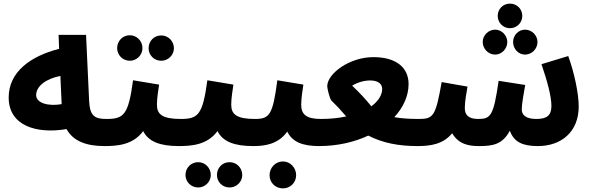

<svg xmlns="http://www.w3.org/2000/svg" viewBox="-20 -803 3273 1062"><path d="M643 -72C643 -112 620 -145 568 -145C502 -145 477 -163 473 -245L456 -610H304L307 -533C148 -492 28 -405 28 -264C28 -107 182 -61 348 -89C385 -22 458 5 558 5C613 5 643 -26 643 -72ZM180 -277C180 -327 236 -368 314 -383L321 -227C249 -214 180 -232 180 -277Z M698 -467C736 -467 768 -498 768 -537C768 -577 736 -608 698 -608C659 -608 628 -577 628 -537C628 -498 659 -467 698 -467ZM872 -467C910 -467 942 -498 942 -536C942 -576 910 -607 872 -607C832 -607 802 -576 802 -536C802 -498 832 -467 872 -467ZM1054 -72C1054 -112 1032 -145 980 -145C877 -145 848 -171 848 -224C848 -261 856 -306 860 -335L716 -359C690 -167 665 -145 568 -145L558 5C633 5 717 -3 772 -78C801 -20 864 5 970 5C1025 5 1054 -26 1054 -72Z M1465 -72C1465 -112 1443 -145 1391 -145C1288 -145 1259 -171 1259 -224C1259 -261 1267 -306 1271 -335L1127 -359C1101 -167 1076 -145 979 -145L969 5C1044 5 1128 -3 1183 -78C1212 -20 1275 5 1381 5C1436 5 1465 -26 1465 -72ZM1250 234C1288 234 1320 203 1320 165C1320 125 1288 94 1250 94C1210 94 1180 125 1180 165C1180 203 1210 234 1250 234ZM1076 234C1114 234 1146 203 1146 165C1146 125 1114 94 1076 94C1037 94 1006 125 1006 165C1006 203 1037 234 1076 234Z M1830 -72C1830 -112 1807 -145 1755 -145C1673 -145 1646 -171 1646 -224C1646 -261 1654 -305 1658 -335L1514 -359C1489 -167 1471 -145 1390 -145L1380 5C1441 5 1517 -3 1569 -75C1596 -19 1652 5 1745 5C1800 5 1830 -26 1830 -72ZM1545 239C1586 239 1618 207 1618 166C1618 125 1586 90 1545 90C1503 90 1471 125 1471 166C1471 207 1503 239 1545 239Z M2374 -71C2374 -112 2351 -145 2299 -145C2243 -145 2198 -148 2161 -155C2211 -209 2240 -273 2240 -338C2240 -429 2172 -487 2045 -487C1912 -487 1790 -395 1790 -326C1790 -311 1805 -256 1812 -248C1839 -222 1868 -191 1895 -159C1854 -150 1807 -145 1754 -145L1744 5C1847 5 1940 -17 2017 -53C2097 -12 2185 5 2289 5C2343 5 2374 -26 2374 -71ZM1928 -329C1957 -348 1997 -358 2027 -358C2074 -358 2094 -337 2094 -311C2094 -278 2073 -244 2034 -215C2003 -254 1966 -293 1928 -329Z M2801 -647C2839 -647 2869 -678 2869 -715C2869 -753 2839 -783 2801 -783C2762 -783 2733 -753 2733 -715C2733 -678 2762 -647 2801 -647ZM2719 -501C2755 -501 2786 -533 2786 -571C2786 -607 2755 -639 2719 -639C2681 -639 2650 -607 2650 -571C2650 -533 2681 -501 2719 -501ZM2884 -501C2922 -501 2953 -533 2953 -571C2953 -607 2922 -639 2884 -639C2847 -639 2818 -607 2818 -571C2818 -533 2847 -501 2884 -501ZM3181 -214C3181 -285 3157 -400 3123 -493L2975 -448C3007 -355 3030 -270 3030 -217C3030 -164 3004 -145 2947 -145C2886 -145 2866 -169 2866 -198C2866 -227 2877 -288 2885 -333L2738 -356C2710 -161 2694 -145 2625 -145C2569 -145 2551 -169 2551 -206C2551 -244 2561 -294 2566 -324L2423 -349C2390 -163 2378 -145 2299 -145L2289 5C2364 5 2432 -6 2481 -66C2518 -3 2577 5 2629 5C2705 5 2759 -3 2800 -80C2823 -16 2873 5 2955 5C3085 5 3181 -74 3181 -214Z"/></svg>

Font: Noto Sans Arabic UI SemiCondensed Extra
Style: Regular
Weight: 800
Width: 4
Designer: Nadine Chahine - Monotype Design Team
Foundry: Monotype Imaging Inc.
Version: Version 1.900